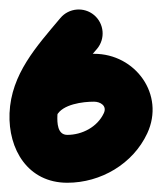

<svg xmlns="http://www.w3.org/2000/svg" viewBox="-46 -335 342 405"><path d="M81.3 -296.9C31.2 -237.2 -22.5 -179 -25.9 -96.1C-25.9 -96.1 -25.9 -96 -25.9 -96C-25.9 -96 -25.9 -96 -25.9 -96C-28.8 -20.1 12.7 50.5 96 50.5C166.5 50.5 234.5 10.9 264.6 -53.7C302.6 -135.3 239.7 -221.7 152.3 -221.5C152.3 -221.5 152.3 -221.5 152.4 -221.5C152.5 -221.5 152.5 -221.5 152.5 -221.5C87.2 -221.7 13.1 -197.9 -17.4 -135C-29.6 -109.9 -19.1 -79.7 6 -67.6C31.1 -55.4 61.3 -65.9 73.4 -91C85.3 -115.3 129.3 -120.6 152.3 -120.5C152.3 -120.5 152.3 -120.5 152.4 -120.5C152.5 -120.5 152.5 -120.5 152.5 -120.5C165.5 -120.5 180.3 -111.9 173 -96.3C159.5 -67.2 127.3 -50.5 96 -50.5C75 -50.5 74.4 -75.9 75.1 -92C75.1 -92 75.1 -92 75.1 -92C75.1 -92 75.1 -91.9 75.1 -91.9C77.3 -147.2 125 -191.9 158.7 -232C176.6 -253.4 173.8 -285.2 152.5 -303.2C131.1 -321.1 99.2 -318.3 81.3 -296.9Z"/></svg>

Font: FRB American Cursive Guidelines Ultra
Style: Bold Italic
Weight: 1000
Italic angle: -25°
Version: Version 2.0;Modular Font Editor K font №1